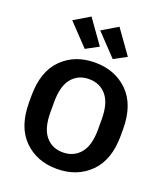

<svg xmlns="http://www.w3.org/2000/svg" viewBox="-177 -1121 1089 1256"><g transform="rotate(20 367.5 -493.0)"><path d="M48.6 -333.3Q48.6 -163.3 137.6 -74.5Q226.6 14.4 366.9 14.4Q507.1 14.4 596.9 -74.5Q686.8 -163.3 686.8 -333.3V-377.7Q686.8 -547.6 596.9 -636.5Q507.1 -725.3 366.9 -725.3Q226.6 -725.3 137.6 -636.5Q48.6 -547.6 48.6 -377.7ZM202.1 -319.6V-391.1Q202.1 -502 246.8 -556Q291.5 -610.1 366.9 -610.1Q442.6 -610.1 488 -556Q533.4 -502 533.4 -391.1V-319.6Q533.4 -209 488 -154.8Q442.6 -100.6 366.9 -100.6Q291.5 -100.6 246.8 -154.8Q202.1 -209 202.1 -319.6ZM271.2 -785.9 359.4 -833.5 240.7 -1000 130.4 -934.1ZM466.1 -785.9 554.2 -833.5 435.5 -1000 325.2 -934.1Z"/></g></svg>

Font: Roboto Flex
Style: Regular
Weight: 400
Designer: Berlow after Robertson
Foundry: Google
Version: Version 3.200;gftools[0.9.32]